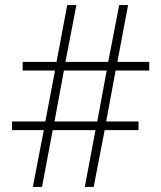

<svg xmlns="http://www.w3.org/2000/svg" viewBox="-20 -734 633 754"><path d="M109 0H145L187 -223H355L313 0H348L391 -223H524V-257H397L434 -457H566V-491H441L483 -714H448L405 -491H237L280 -714H244L202 -491H69V-457H196L158 -257H27V-223H152ZM194 -257 231 -457H399L362 -257Z"/></svg>

Font: Noto Sans Malayalam SemiCondensed ExtraLight
Style: Regular
Weight: 200
Width: 4
Designer: Jelle Bosma - Monotype Design Team
Foundry: Monotype Imaging Inc.
Version: Version 2.104